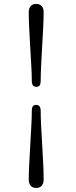

<svg xmlns="http://www.w3.org/2000/svg" viewBox="-20 -796 383 972"><path d="M186 -387Q186 -370.5 180.8 -363.5Q175.5 -356.5 163.5 -356.5Q152.5 -356.5 146.8 -363.8Q141 -371 141 -387Q141 -417 138.5 -462Q136 -507 133 -557Q130 -607 127.8 -653.8Q125.5 -700.5 125.5 -734.5Q125.5 -753.5 135 -764.8Q144.5 -776 163 -776Q182 -776 191.5 -764.8Q201 -753.5 201 -734.5Q201 -704.5 198.8 -658.5Q196.5 -612.5 193.5 -561.8Q190.5 -511 188.2 -464.8Q186 -418.5 186 -387ZM141 -234.5Q141 -250.5 146.2 -257.8Q151.5 -265 163.5 -265Q174.5 -265 180.2 -257.5Q186 -250 186 -234.5Q186 -204 188.2 -159Q190.5 -114 193.5 -64Q196.5 -14 198.8 32.8Q201 79.5 201 113.5Q201 132.5 191.2 144Q181.5 155.5 163 155.5Q144.5 155.5 135 144Q125.5 132.5 125.5 113.5Q125.5 83 127.8 37.2Q130 -8.5 133 -59.2Q136 -110 138.5 -156.2Q141 -202.5 141 -234.5Z"/></svg>

Font: Fraunces 12pt
Style: Regular
Weight: 400
Version: Version 1.000;[b76b70a41]